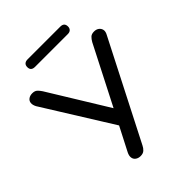

<svg xmlns="http://www.w3.org/2000/svg" viewBox="-244 -1003 1140 1140"><g transform="rotate(-45 325.5 -433.5)"><path d="M261 7Q243 7 230 -2Q217 -11 214.5 -27Q212 -43 222 -63L309 -232V-196L31 -642Q21 -661 22.5 -677Q24 -693 37 -702.5Q50 -712 69 -712Q89 -712 100 -702.5Q111 -693 122 -676L359 -290H339L536 -675Q545 -691 556 -701.5Q567 -712 588 -712Q606 -712 618.5 -703Q631 -694 634.5 -678.5Q638 -663 626 -642L313 -30Q306 -15 294 -4Q282 7 261 7ZM192 -811Q158 -811 158 -842Q158 -858 167 -866Q176 -874 192 -874H467Q500 -874 500 -842Q500 -828 491.5 -819.5Q483 -811 467 -811Z"/></g></svg>

Font: Nunito SemiBold
Style: Regular
Weight: 600
Designer: Vernon Adams
Foundry: Vernon Adams
Version: Version 3.602